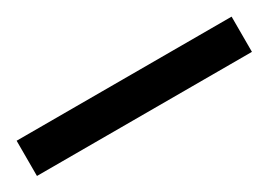

<svg xmlns="http://www.w3.org/2000/svg" viewBox="-19 -37 448 321"><g transform="rotate(-30 205.5 124.0)"><path d="M-2 90H413V158H-2Z"/></g></svg>

Font: utamil05
Style: Book
Weight: 400
Designer: Jelle Bosma - Monotype Design Team
Foundry: Monotype Imaging Inc.
Version: Version 2.003